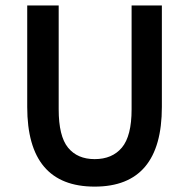

<svg xmlns="http://www.w3.org/2000/svg" viewBox="-20 -674 695 706"><path d="M328.1 12.2Q80.1 12.2 80.1 -280.8V-653.8H195.8V-272Q195.8 -173.3 230.2 -131.1Q264.6 -88.9 328.1 -88.9Q392.6 -88.9 428.2 -131.3Q463.9 -173.8 463.9 -272V-653.8H575.2V-280.8Q575.2 12.2 328.1 12.2Z"/></svg>

Font: Source Sans 3 Semibold
Style: Regular
Weight: 600
Designer: Paul D. Hunt
Foundry: Adobe
Version: Version 3.052;hotconv 1.1.0;makeotfexe 2.6.0